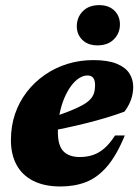

<svg xmlns="http://www.w3.org/2000/svg" viewBox="-20 -694 529 730"><path d="M312.5 -407Q296.5 -407 280.2 -396.5Q264 -386 249.8 -366.5Q235.5 -347 224.2 -320.2Q213 -293.5 206.5 -261.2Q200 -229 200 -192.5Q200 -140.5 221.2 -118.8Q242.5 -97 283 -97Q311 -97 333.8 -104.8Q356.5 -112.5 377 -130.2Q397.5 -148 417.5 -179H454.5Q423.5 -103.5 387.2 -61.2Q351 -19 307.5 -2Q264 15 210 15Q148.5 15 106.2 -6.5Q64 -28 42.8 -67.5Q21.5 -107 21.5 -161.5Q21.5 -214.5 37.2 -260.8Q53 -307 82 -344.5Q111 -382 150.2 -409.2Q189.5 -436.5 236.2 -451Q283 -465.5 334.5 -465.5Q389.5 -465.5 423 -452Q456.5 -438.5 471.5 -415.5Q486.5 -392.5 486.5 -363.5Q486.5 -338.5 477.8 -314.2Q469 -290 453 -269.5Q421 -257.5 384.2 -246.5Q347.5 -235.5 308.5 -225.8Q269.5 -216 229.2 -207.5Q189 -199 150.5 -192L152.5 -239Q201.5 -255 235.2 -268Q269 -281 290.2 -292.5Q311.5 -304 322.5 -315.5Q333.5 -327 337.5 -340.5Q341.5 -354 341.5 -370.5Q341.5 -382.5 338.5 -390.5Q335.5 -398.5 329 -402.8Q322.5 -407 312.5 -407ZM350.5 -521.5Q314.5 -521.5 293.2 -542.2Q272 -563 272 -594Q272 -628 294.8 -651.2Q317.5 -674.5 357.5 -674.5Q393.5 -674.5 414.8 -653.8Q436 -633 436 -601Q436 -568 413.2 -544.8Q390.5 -521.5 350.5 -521.5Z"/></svg>

Font: Newsreader 16pt 16pt ExtraBold
Style: Italic
Weight: 800
Italic angle: -17°
Version: Version 1.003